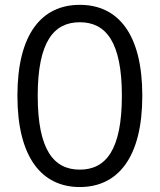

<svg xmlns="http://www.w3.org/2000/svg" viewBox="-20 -762 660 794"><path d="M568.5 -366C568.5 -623 467 -742 310 -742C153.5 -742 52 -623 52 -366C52 -110 153.5 11.5 310 11.5C467 11.5 568.5 -110 568.5 -366ZM484 -366C484 -141.5 417.5 -60.5 310 -60.5C202.5 -60.5 136 -141.5 136 -366C136 -589.5 202.5 -670 310 -670C417.5 -670 484 -589.5 484 -366Z"/></svg>

Font: Monaspace Neon Light
Style: Regular
Weight: 300
Designer: Riley Cran & the Lettermatic Team
Foundry: Lettermatic
Version: Version 1.200 (Monaspace Neon)